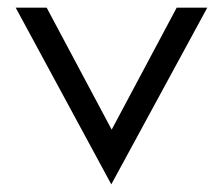

<svg xmlns="http://www.w3.org/2000/svg" viewBox="-20 -471 585 502"><path d="M102 -451H21L271 11L522 -451H442L272 -132Z"/></svg>

Font: Charger
Style: Regular
Weight: 400
Designer: Jasper
Foundry: Cannot Into Space Fonts
Version: Version 0.98